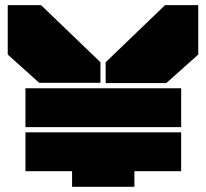

<svg xmlns="http://www.w3.org/2000/svg" viewBox="-20 -720 794 740"><path d="M367.2 -480V-400.9H130.9L9.8 -509.8V-700.2H138.2ZM78.1 -60.1V-210H678.2V-60.1H498V0H257.8V-60.1ZM78.1 -230V-379.9H678.2V-230ZM387.2 -399.9V-480L616.2 -700.2H744.1V-509.8L621.1 -399.9Z"/></svg>

Font: Nastup Basic
Style: Regular
Weight: 400
Designer: Maksym Kobuzan
Foundry: Zakznak
Version: Version 1.020;FEAKit 1.0